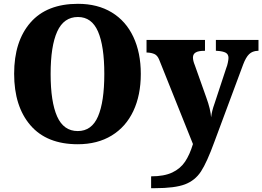

<svg xmlns="http://www.w3.org/2000/svg" viewBox="-20 -745 1373 1005"><path d="M54 -359Q54 -529 139.5 -627Q225 -725 388 -725Q491 -725 565 -680Q639 -635 678 -552Q717 -469 717 -358Q717 -247 678 -164Q639 -81 564.5 -35.5Q490 10 387 10Q225 10 139.5 -89Q54 -188 54 -359ZM526 -358Q526 -504 493 -580Q460 -656 388 -656Q314 -656 279.5 -580Q245 -504 245 -358Q245 -212 279 -135.5Q313 -59 387 -59Q460 -59 493 -135.5Q526 -212 526 -358ZM771 178Q839 178 881.5 158Q924 138 948.5 101.5Q973 65 990 9L813 -433Q804 -455 788.5 -462Q773 -469 751 -470H747V-536H1053V-479H1049Q1019 -479 1004.5 -470.5Q990 -462 990 -444Q990 -427 1000 -403L1060 -234Q1082 -174 1085 -131Q1089 -165 1103 -203L1165 -391Q1169 -400 1172.5 -416.5Q1176 -433 1176 -442Q1176 -461 1161.5 -469Q1147 -477 1115 -479H1110V-536H1333V-479H1329Q1301 -478 1284 -461.5Q1267 -445 1253 -408L1102 -2Q1063 105 1032 152.5Q1001 200 948 220Q895 240 791 240H771Z"/></svg>

Font: Noto Serif ExtraBold
Style: Regular
Weight: 800
Designer: Monotype Design Team
Foundry: Monotype Imaging Inc.
Version: Version 1.001